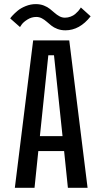

<svg xmlns="http://www.w3.org/2000/svg" viewBox="-20 -892 490 912"><path d="M290.5 -748Q270 -748 252.8 -754.5Q235.5 -761 223.8 -770.5Q212 -780 201.5 -789.2Q191 -798.5 178.8 -805Q166.5 -811.5 152.5 -811.5Q130 -811.5 110.8 -799.5Q91.5 -787.5 83 -775.5L75 -763.5L28.5 -804.5Q30.5 -808.5 39.5 -818.2Q48.5 -828 63.5 -840.8Q78.5 -853.5 102 -863Q125.5 -872.5 150 -872.5Q171 -872.5 188.2 -865.8Q205.5 -859 217.2 -849.5Q229 -840 239.5 -830.8Q250 -821.5 262.2 -814.8Q274.5 -808 288.5 -808Q302.5 -808 315.5 -813Q328.5 -818 336.8 -825Q345 -832 351.5 -839.2Q358 -846.5 361 -851.5L364 -856.5L410.5 -814.5Q358.5 -748 290.5 -748ZM302.5 0 284.5 -174.5H162L144 0H50.5L137.5 -700H309L396 0ZM209.5 -629.5 169.5 -245.5H277L236.5 -629.5Z"/></svg>

Font: League Mono Condensed
Style: Regular
Weight: 400
Width: 1
Designer: Tyler Finck
Foundry: The League of Moveable Type / Tyler Finck
Version: Version 2.210